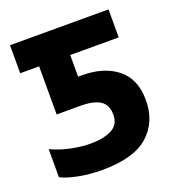

<svg xmlns="http://www.w3.org/2000/svg" viewBox="-132 -819 856 934"><g transform="rotate(-20 296.5 -352.0)"><path d="M239 10Q175 10 118.5 -1Q62 -12 28 -29V-175Q51 -163 85 -152.5Q119 -142 157 -136Q195 -130 229 -130Q297 -130 339 -151.5Q381 -173 381 -225Q381 -276 347 -298Q313 -320 244 -320H122V-569H24V-714H534V-569H283V-457H303Q416 -457 485 -402Q554 -347 554 -237Q554 -125 478.5 -57.5Q403 10 239 10Z"/></g></svg>

Font: Noto Sans ExtraBold
Style: Regular
Weight: 800
Designer: Monotype Design Team
Foundry: Monotype Imaging Inc.
Version: Version 2.007